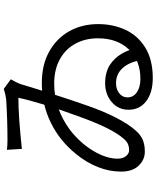

<svg xmlns="http://www.w3.org/2000/svg" viewBox="76 -882 847 1040"><g transform="rotate(-90 500.0 -362.5)"><path d="M259 -746Q366 -746 481 -753Q507 -756 538 -766L590 -728L577 -704Q568 -687 564 -675Q508 -488 450 -321Q418 -228 382 -158Q346 -88 311 -50Q289 -25 262.5 -13.5Q236 -2 198 -2Q154 -2 122 -35.5Q90 -69 90 -131Q90 -194 114.5 -256Q139 -318 184 -373Q256 -463 355.5 -511.5Q455 -560 569 -560Q669 -560 740 -520Q812 -480 850.5 -411Q889 -342 889 -255Q889 -174 858 -107Q827 -40 761.5 0.5Q696 41 597 41Q518 41 471.5 5.5Q425 -30 425 -90Q425 -146 467 -181.5Q509 -217 568 -217Q627 -217 667 -192Q705 -167 728.5 -127.5Q752 -88 759 -41L694 -21Q684 -85 651.5 -121.5Q619 -158 569 -158Q536 -158 514 -140.5Q492 -123 492 -96Q492 -64 520 -45Q548 -26 591 -26Q693 -26 752.5 -89Q812 -152 812 -256Q812 -323 784 -376Q755 -431 699 -462Q643 -493 567 -493Q433 -493 318 -409Q246 -354 203 -282.5Q160 -211 160 -149Q160 -121 174 -104Q188 -87 206 -87Q223 -87 237 -92.5Q251 -98 266 -114Q325 -179 391 -366Q426 -460 452 -545.5Q478 -631 490 -687Q391 -687 213 -668L208 -749Q232 -746 259 -746Z"/></g></svg>

Font: Merged Yaku Han JP
Style: Regular
Weight: 400
Designer: Ryoko NISHIZUKA 西塚涼子 (kana, bopomofo & ideographs); Paul D. Hunt (Latin, Greek & Cyrillic); Sandoll Communications 산돌커뮤니
Foundry: Adobe
Version: Version 2.004